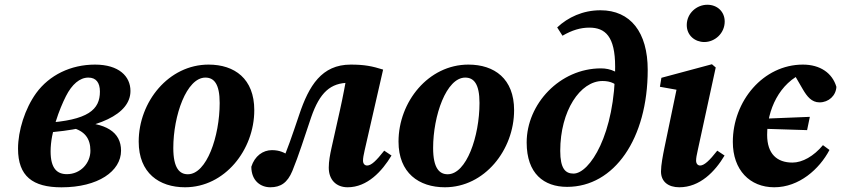

<svg xmlns="http://www.w3.org/2000/svg" viewBox="-20 -769 3522 804"><path d="M237.5 15.4C390.8 15.4 486.9 -52.1 486.9 -138.1C486.9 -215.9 423.7 -256.3 298.3 -256.8L281.2 -234.4C334.3 -220.7 358.6 -189.6 358.6 -137.9C358.6 -85.3 316.9 -39.7 260.2 -39.7C219.6 -39.7 191.9 -62.7 191.9 -135.2C191.9 -216.1 229 -312.6 256.1 -366.3C281.2 -415.8 313.9 -444.1 350 -444.1C381.9 -444.1 398.4 -423.5 398.4 -385.4C398.4 -310.8 350.9 -264.9 165.4 -254.1V-213.2C393.4 -228.1 526.3 -290.5 526.3 -388.2C526.3 -449.3 478.1 -498.5 377.8 -498.5C276 -498.5 186.5 -454.4 131.6 -379.3C84.3 -313.8 55.5 -221.8 55.5 -146.4C55.5 -31.2 116.8 15.4 237.5 15.4Z M754.9 15.2C920.9 15.2 1044.8 -140.9 1044.8 -307.7C1044.8 -439.4 962.4 -498.5 853.3 -498.5C686.3 -498.5 560.8 -343 560.8 -176C560.8 -44.7 646.3 15.2 754.9 15.2ZM766.6 -39.3C732.3 -39.3 705.7 -64.2 705.7 -149.3C705.7 -284.6 761 -444.1 840.1 -444.1C875.6 -444.1 899.9 -418.7 899.9 -337.8C899.9 -198.1 845.4 -39.3 766.6 -39.3Z M1111.9 15.2C1154.7 15.2 1183.6 -3.2 1204.3 -53.3C1230.2 -115.9 1256 -198.1 1282.9 -277.6C1319.1 -382.3 1364.1 -422.4 1442.5 -422.4C1459.3 -422.4 1472.6 -421.1 1490.5 -418L1436.3 -474.2C1426 -418.2 1415.9 -362.5 1403.6 -307.9L1368.2 -149.7C1362.1 -121.7 1356.7 -94.6 1356.7 -66.9C1356.7 -15.5 1388.5 15.2 1435.7 15.2C1518.2 15.2 1579.9 -51.9 1619.4 -117.7L1588.9 -138.1C1555.6 -95.9 1534.9 -75.9 1517.3 -75.9C1507.5 -75.9 1500.1 -83.2 1500.1 -96.5C1500.1 -107 1502.7 -120.8 1506.9 -139.3L1584.3 -477.6C1538.4 -491.9 1506.5 -498.5 1448.6 -498.5C1327 -498.5 1273.6 -410 1233.1 -289.1C1203.8 -202.6 1182.8 -139.4 1153.6 -73.8L1174.5 -50.4L1214.2 -102.1L1193.3 -115.6C1170.8 -130.1 1151.2 -140.3 1118.7 -140.3C1081 -140.3 1046.5 -115.7 1032.4 -70.7C1032.7 -10.6 1072.7 15.2 1111.9 15.2Z M1842.9 15.2C2008.9 15.2 2132.8 -140.9 2132.8 -307.7C2132.8 -439.4 2050.4 -498.5 1941.3 -498.5C1774.3 -498.5 1648.8 -343 1648.8 -176C1648.8 -44.7 1734.3 15.2 1842.9 15.2ZM1854.6 -39.3C1820.3 -39.3 1793.7 -64.2 1793.7 -149.3C1793.7 -284.6 1849 -444.1 1928.1 -444.1C1963.6 -444.1 1987.9 -418.7 1987.9 -337.8C1987.9 -198.1 1933.4 -39.3 1854.6 -39.3Z M2354.8 13.5C2552 13.5 2692.3 -187.9 2692.3 -476.2C2692.3 -634.1 2620.1 -726 2494.5 -726C2420.5 -726 2358.4 -696.5 2313.2 -654.2L2335.4 -619.4C2375.8 -643 2411.4 -653.3 2448 -653.3C2514.4 -653.3 2555.9 -616.5 2555.9 -489.9C2555.9 -205.3 2448.4 -42.1 2381.6 -42.1C2347.8 -42.1 2326 -62.6 2326 -137.3C2326 -305.4 2409.9 -429.8 2503 -429.8C2537.5 -429.8 2563.2 -418.3 2578.8 -391L2598.6 -429.8C2575.1 -467.1 2536.5 -482.7 2496.6 -482.7C2324.3 -482.7 2185.4 -333.7 2185.4 -172.4C2185.4 -41.7 2257.6 13.5 2354.8 13.5Z M2747.9 -51C2747.9 -8.3 2778.2 15.2 2824.7 15.2C2910.9 15.2 2974.1 -50.4 3014.1 -117.7L2983.6 -138.1C2950.5 -95.9 2928.6 -75.9 2911.8 -75.9C2902.3 -75.9 2894.9 -83.2 2894.9 -96.5C2894.9 -107 2897.5 -120.8 2901.7 -139.3L2977.1 -486.4L2961.2 -500L2749.6 -443.2L2743.4 -405.6L2839.6 -388.5L2817.6 -416.2L2762.2 -149.7C2756.1 -119.5 2747.9 -78 2747.9 -51ZM2929.3 -593C2973.7 -593 3014.7 -629.7 3014.7 -678.8C3014.7 -719.8 2984 -749.1 2941.9 -749.1C2897.5 -749.1 2855.8 -713.6 2855.8 -664C2855.8 -620 2890.8 -593 2929.3 -593Z M3139.7 -231 3359.7 -224.1 3371.2 -279.7 3148.8 -270.8 3139.7 -231ZM3222.2 15.2C3326.3 15.2 3411.3 -60.9 3453.4 -141L3426.1 -161.2C3387.6 -114.9 3340.1 -88.2 3298.3 -88.2C3233.8 -88.2 3192.4 -124.4 3192.4 -204.2C3192.4 -307.3 3242.7 -422.2 3348.4 -465.4L3298.4 -469.9L3342.7 -393.6C3359.3 -365.7 3378.3 -340.3 3411.8 -340.3C3450 -340.3 3480.5 -368.4 3482.4 -405.3C3465.6 -462.8 3414.7 -498.5 3342.2 -498.5C3176.1 -498.5 3048.7 -345.9 3048.7 -174.7C3048.7 -56.9 3120.1 15.2 3222.2 15.2Z"/></svg>

Font: Source Serif Variable
Style: Italic
Weight: 389
Italic angle: -12°
Designer: Frank Grießhammer
Foundry: Adobe Systems Incorporated
Version: Version 3.001;hotconv 1.0.111;makeotfexe 2.5.65597